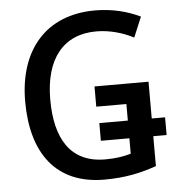

<svg xmlns="http://www.w3.org/2000/svg" viewBox="-52 -773 768 832"><g transform="rotate(-5 331.5 -357.0)"><path d="M369 10C460 10 528 -5 596 -29V-159H654V-236H596V-396H361V-308H492V-236H368V-159H492V-92C462 -83 427 -77 380 -77C228 -77 165 -187 165 -356C165 -533 246 -633 389 -633C448 -633 505 -616 551 -592L588 -680C532 -707 465 -724 392 -724C175 -724 56 -577 56 -357C56 -134 157 10 369 10Z"/></g></svg>

Font: Noto Sans SemiCondensed Medium
Style: Regular
Weight: 500
Width: 4
Designer: Monotype Design Team
Foundry: Monotype Imaging Inc.
Version: Version 2.013